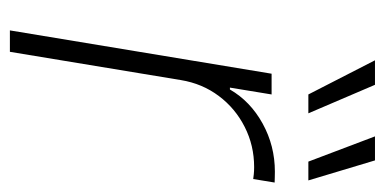

<svg xmlns="http://www.w3.org/2000/svg" viewBox="-220 -578 797 398"><g transform="rotate(90 179.0 -378.5)"><path d="M42.5 0 132.3 -542.5H175.3L161.1 -456.1H165Q189.5 -498.5 235.6 -523.9Q281.7 -549.3 335.4 -549.3Q341.8 -549.3 347.2 -549.1Q352.5 -548.8 357.9 -548.8L350.6 -504.4Q347.2 -504.9 340.6 -505.6Q334 -506.3 325.7 -506.3Q281.2 -506.3 242.7 -486.8Q204.1 -467.3 178.5 -433.1Q152.8 -398.9 145.5 -354.5L86.9 0ZM314.5 -618.7 262.2 -756.8H312L353.5 -618.7ZM175.3 -618.7 104.5 -756.8H155.3L214.4 -618.7Z"/></g></svg>

Font: Inter 16pt ExtraLight
Style: Italic
Weight: 250
Italic angle: -9.3988°
Version: Version 4.001;git-66647c0bb